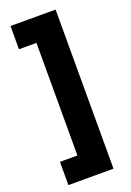

<svg xmlns="http://www.w3.org/2000/svg" viewBox="-170 -861 706 1032"><g transform="rotate(-20 183.0 -345.0)"><path d="M291 110H33V-23H133V-667H33V-800H291Z"/></g></svg>

Font: Geologica Black
Style: Regular
Weight: 900
Designer: Sindre Bremnes, Frode Helland
Foundry: Monokrom Skriftforlag AS
Version: Version 1.010;gftools[0.9.28]